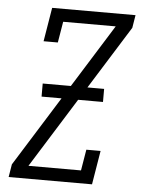

<svg xmlns="http://www.w3.org/2000/svg" viewBox="-53 -777 605 819"><g transform="rotate(5 250.0 -367.5)"><path d="M15 0 24 -55 414 -680H189L174 -590H113L137 -735H494L485 -680L95 -55H320L335 -145H396L372 0ZM125 -354V-410H388V-354Z"/></g></svg>

Font: Iosevka Slab Light
Style: Italic
Weight: 300
Italic angle: -9°
Monospace: yes
Designer: Belleve Invis
Foundry: Belleve Invis
Version: Version 11.1.1; ttfautohint (v1.8.3)